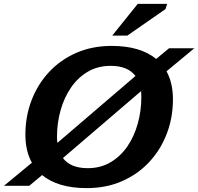

<svg xmlns="http://www.w3.org/2000/svg" viewBox="-48 -955 1018 987"><path d="M841 -444.5Q841 -350.5 809.5 -268Q778 -185.5 719.5 -122.5Q661 -59.5 579.5 -23.8Q498 12 398 12Q322.5 12 265.2 -5.2Q208 -22.5 168.5 -55L102.5 0H-27.5L116 -118.5Q82.5 -178.5 82.5 -262.5Q82.5 -356.5 114 -439Q145.5 -521.5 204 -584.5Q262.5 -647.5 344 -683.2Q425.5 -719 525.5 -719Q601 -719 658.2 -701.8Q715.5 -684.5 755 -652L821 -707H951L808 -588.5Q841 -528.5 841 -444.5ZM245 -252Q245 -235.5 247 -220.5L648.5 -564.5Q609 -616.5 521 -616.5Q454.5 -616.5 403.2 -586.2Q352 -556 316.8 -504.5Q281.5 -453 263.2 -387.5Q245 -322 245 -252ZM678.5 -455Q678.5 -471.5 677 -486.5L275.5 -142.5Q314.5 -90.5 403 -90.5Q469 -90.5 520.2 -120.8Q571.5 -151 606.8 -202.5Q642 -254 660.2 -319.5Q678.5 -385 678.5 -455ZM529 -772 660 -935H811L803 -908.5L606.5 -772Z"/></svg>

Font: Newsreader Caption SemiBold
Style: Italic
Weight: 600
Italic angle: -17°
Designer: Hugues Gentile
Foundry: Production Type
Version: Version 1.001